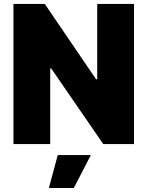

<svg xmlns="http://www.w3.org/2000/svg" viewBox="-20 -727 744 969"><path d="M656.2 0H501L238.3 -381.8H233.4V0H47.9V-707H206.1L464.8 -327.1H470.7V-707H656.2ZM271.5 55.7H438.5L352.5 221.7H226.6Z"/></svg>

Font: Pretendard Std Black
Style: Regular
Weight: 900
Designer: Base glyphs from Inter by Rasmus Andersson; Hangeul glyphs from Noto Sans CJK(Source Han Sans) by Jang Soo-young and Kan
Foundry: Kil Hyung-jin
Version: Version 1.309